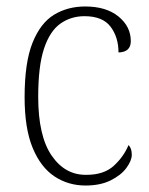

<svg xmlns="http://www.w3.org/2000/svg" viewBox="-20 -563 461 593"><path d="M244 10Q191 10 148.5 -18Q106 -46 81 -106Q56 -166 56 -263Q56 -370 80.5 -431Q105 -492 147 -517.5Q189 -543 243 -543Q308 -543 346 -512Q384 -481 384 -436Q384 -402 346 -401Q346 -448 321.5 -480.5Q297 -513 241 -513Q199 -513 166.5 -490Q134 -467 116 -413Q98 -359 98 -264Q98 -143 139.5 -82.5Q181 -22 247 -23Q301 -23 331.5 -51Q362 -79 377 -115Q387 -105 387 -85Q387 -67 370.5 -44.5Q354 -22 322 -6Q290 10 244 10Z"/></svg>

Font: Noto Serif Khmer SemiCondensed ExtraLight
Style: Regular
Weight: 200
Width: 4
Designer: Danh Hong and the Monotype Design Team
Foundry: Monotype Imaging Inc.
Version: Version 2.004; ttfautohint (v1.8.4.7-5d5b)